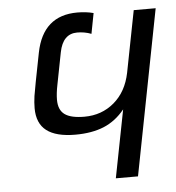

<svg xmlns="http://www.w3.org/2000/svg" viewBox="-50 -716 699 762"><g transform="rotate(-5 300.0 -334.5)"><path d="M380.9 0 433.6 -270Q397.5 -225.6 349.9 -206.1Q302.2 -186.5 236.3 -186.5Q159.7 -186.5 121.8 -215.6Q84 -244.6 84 -305.2Q84 -327.6 87.6 -353.3Q91.3 -378.9 120.1 -523.9Q148.9 -668.9 285.6 -668.9Q320.8 -668.9 350.1 -661.1L334.5 -579.6Q308.1 -589.8 278.3 -589.8Q221.2 -589.8 207 -517.6L182.1 -389.6Q175.3 -356 175.3 -330.6Q175.3 -290 200 -272.2Q224.6 -254.4 278.3 -254.4Q347.2 -254.4 397 -296.6Q446.8 -338.9 461.9 -413.1L509.8 -658.7H597.2L469.2 0Z"/></g></svg>

Font: Cousine
Style: Italic
Weight: 400
Italic angle: -12°
Monospace: yes
Designer: Steve Matteson
Foundry: Monotype Imaging Inc.
Version: Version 1.21